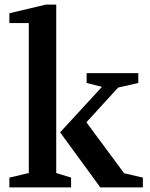

<svg xmlns="http://www.w3.org/2000/svg" viewBox="-20 -820 656 840"><path d="M21 0V-43L106 -63V-719H21V-762L181 -800H226V-63L291 -43V0ZM243 -241 426 -440 359 -457V-500H585V-457L497 -437L358 -285L523 -62L605 -43V0H419Z"/></svg>

Font: Volkhov
Style: Regular
Weight: 400
Designer: Cyreal (www.cyreal.org)
Foundry: Cyreal (www.cyreal.org)
Version: Version 1.010